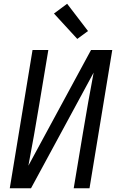

<svg xmlns="http://www.w3.org/2000/svg" viewBox="-20 -1001 640 1021"><path d="M32 0 153 -735H237L188 -441Q175 -361 160.5 -280.5Q146 -200 131 -120L464 -735H577L456 0H372L421 -294Q434 -374 448.5 -454.5Q463 -535 478 -615L145 0ZM391 -794 267 -929 337 -981 448 -836Z"/></svg>

Font: Iosevka Curly Extended Oblique
Style: Regular
Weight: 400
Width: 7
Italic angle: -9°
Monospace: yes
Designer: Belleve Invis
Foundry: Belleve Invis
Version: Version 11.1.0; ttfautohint (v1.8.3)